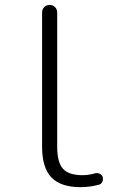

<svg xmlns="http://www.w3.org/2000/svg" viewBox="-20 -774 540 782"><path d="M308.6 -11.7Q227.5 -11.7 189.5 -51.3Q151.4 -90.8 151.4 -176.8V-722.7Q151.4 -736.3 160.2 -745.1Q168.9 -753.9 182.1 -753.9Q195.3 -753.9 204.1 -745.1Q212.9 -736.3 212.9 -722.7V-176.8Q212.9 -113.3 236.3 -86.9Q259.8 -60.5 316.4 -60.5Q341.8 -60.5 368.2 -68.4Q377.9 -70.3 386.7 -65.9Q395.5 -61.5 398.4 -52.7Q399.4 -48.8 399.4 -44.9Q399.4 -39.1 396.5 -33.2Q391.6 -23.4 381.8 -21.5Q344.7 -11.7 308.6 -11.7Z"/></svg>

Font: Rounded-X Mgen+ 1mn light
Style: Regular
Weight: 200
Designer: [Source Han Sans]
Ryoko NISHIZUKA  (kana & ideographs); Paul D. Hunt (Latin, Greek & Cyrillic); Wenlong ZHANG  (bopomofo
Version: Version 1.059.20150602